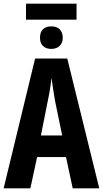

<svg xmlns="http://www.w3.org/2000/svg" viewBox="-20 -1036 566 1056"><path d="M401 -1016V-928H123V-1016ZM262 -891Q291 -891 308 -875Q325 -859 325 -828Q325 -800 308 -783.5Q291 -767 262 -767Q233 -767 216.5 -783Q200 -799 200 -828Q200 -860 216.5 -875.5Q233 -891 262 -891ZM380 0 343 -172H184L147 0H0L173 -714H350L526 0ZM283 -480Q271 -551 263 -608Q258 -552 243 -482L205 -291H322Z"/></svg>

Font: Noto Sans ExtraCondensed
Style: Bold
Weight: 700
Width: 2
Designer: Monotype Design Team
Foundry: Monotype Imaging Inc.
Version: Version 2.013; ttfautohint (v1.8.4.7-5d5b)